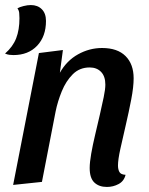

<svg xmlns="http://www.w3.org/2000/svg" viewBox="-23 -720 591 760"><path d="M400 20Q369 20 350.5 2.5Q332 -15 332 -55Q332 -77 338 -111.5Q344 -146 353.5 -186Q363 -226 372 -265Q381 -304 387.5 -335.5Q394 -367 394 -385Q394 -418 377 -435.5Q360 -453 332 -453Q292 -453 265 -426Q238 -399 221.5 -358.5Q205 -318 197 -278L143 0L29 12L131 -510L226 -522L214 -432Q241 -480 286 -505Q331 -530 381 -530Q442 -530 474 -498Q506 -466 506 -410Q506 -376 496.5 -326.5Q487 -277 475 -225.5Q463 -174 453.5 -131Q444 -88 444 -65Q444 -50 449.5 -39.5Q455 -29 474 -28Q468 -3 446.5 8.5Q425 20 400 20ZM30 -502Q23 -502 14.5 -503Q6 -504 -3 -508Q28 -535 41 -568.5Q54 -602 54 -648Q54 -659 53 -669Q52 -679 46 -687Q54 -692 70 -696Q86 -700 99 -700Q126 -700 142.5 -683.5Q159 -667 159 -637Q159 -576 124 -539Q89 -502 30 -502Z"/></svg>

Font: Sansita Swashed
Style: Regular
Weight: 400
Designer: Pablo Cosgaya
Foundry: Omnibus-Type
Version: Version 1.003; ttfautohint (v1.8.3)